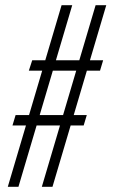

<svg xmlns="http://www.w3.org/2000/svg" viewBox="-20 -719 439 739"><path d="M217 -699H258L51 0H10ZM377 -487 365 -447H91L104 -487ZM348 -699H389L182 0H141ZM314 -276 302 -236H28L40 -276Z"/></svg>

Font: Emberly Black
Style: Italic
Weight: 900
Italic angle: -12°
Designer: Rajesh Rajput
Foundry: Rajesh Rajput
Version: Version 1.000